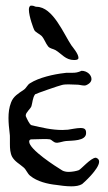

<svg xmlns="http://www.w3.org/2000/svg" viewBox="-20 -648 380 678"><path d="M232 10C247 10 260 8 270 2C274 -1 330 -51 330 -77C330 -83 327 -88 321 -90C320 -91 319 -91 318 -91C301 -91 266 -50 258 -47C250 -44 235 -41 222 -41C214 -41 205 -43 200 -46C177 -60 83 -120 83 -148C83 -155 88 -156 93 -156H95C107 -156 121 -157 135 -157C142 -157 149 -157 156 -156C164 -154 169 -144 180 -144H183C193 -145 203 -149 213 -150C233 -152 284 -149 284 -178C284 -181 284 -185 282 -189C280 -194 273 -196 265 -196C250 -196 229 -191 220 -190C214 -190 207 -189 200 -189C163 -189 129 -197 91 -206C84 -208 74 -231 71 -238V-241C71 -251 88 -264 91 -273C95 -286 95 -303 104 -315C106 -317 189 -346 199 -348C207 -350 215 -350 223 -350C233 -350 243 -349 252 -349H253C260 -349 269 -346 277 -346C279 -346 282 -346 284 -347C298 -353 303 -361 303 -369C303 -384 287 -398 268 -398C255 -392 246 -391 237 -391H220C216 -391 212 -391 207 -390C170 -386 117 -374 86 -354C77 -349 73 -337 64 -331C45 -318 27 -308 19 -286C12 -268 10 -250 10 -231C10 -213 12 -195 14 -178C15 -172 15 -167 15 -161V-140C15 -123 16 -107 23 -94C33 -77 48 -70 63 -57C73 -49 77 -34 87 -27C111 -7 149 2 179 5C192 7 213 10 232 10ZM109 -624C103 -624 100 -628 93 -628H88C84 -626 82 -621 82 -614C82 -590 99 -545 101 -542C105 -534 120 -528 127 -521C137 -510 141 -495 150 -484C157 -476 167 -476 176 -471C198 -458 211 -436 242 -436C253 -436 257 -439 257 -443V-444C257 -458 237 -481 232 -488C205 -528 167 -624 109 -624Z"/></svg>

Font: Ancial
Style: Regular
Weight: 400
Designer: Daytona Mess (Anne-Dauphine Borione)
Foundry: Daytona Mess (Anne-Dauphine Borione)
Version: Version 1.000;Glyphs 3.2 (3192)